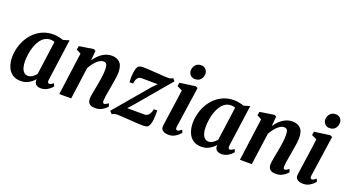

<svg xmlns="http://www.w3.org/2000/svg" viewBox="-57 -1400 3647 2017"><g transform="rotate(20 1766.5 -391.0)"><path d="M476 -103Q473 -82 479 -73.2Q485 -64.5 495 -64.5Q503 -64.5 513.2 -69.8Q523.5 -75 539.5 -88.5L553.5 -57.5Q548.5 -49.5 531.2 -33.2Q514 -17 486.8 -3.5Q459.5 10 425 10Q395 10 375 -4.8Q355 -19.5 353.5 -50.5L355.5 -66.5Q339 -48 316.8 -30.2Q294.5 -12.5 265.8 -1.2Q237 10 201 10Q143 10 105.5 -17.8Q68 -45.5 50.2 -92.2Q32.5 -139 32.5 -195.5Q32.5 -249.5 46.8 -303.2Q61 -357 88.2 -404.5Q115.5 -452 155.8 -489Q196 -526 248 -547Q300 -568 363 -568Q389.5 -568 420.2 -561.5Q451 -555 472 -547.5L540 -567.5ZM396.5 -497Q386 -501.5 374.2 -503.8Q362.5 -506 350.5 -506Q313.5 -506 285 -487.8Q256.5 -469.5 235.5 -438.2Q214.5 -407 201 -367.5Q187.5 -328 181 -285Q174.5 -242 174.5 -201Q174.5 -158.5 184.2 -128.2Q194 -98 211.8 -82.2Q229.5 -66.5 253 -66.5Q267.5 -66.5 280.8 -71.2Q294 -76 305.5 -84Q317 -92 327 -101.5Q337 -111 345 -120.5Z M823.5 -447.5Q841.5 -473.5 862.2 -495.5Q883 -517.5 907 -533.8Q931 -550 957.8 -559Q984.5 -568 1013.5 -568Q1069 -568 1103.5 -535.5Q1138 -503 1138 -421Q1138 -404 1133.8 -373Q1129.5 -342 1123.8 -308Q1118 -274 1113.5 -247Q1109.5 -222 1104.2 -194.2Q1099 -166.5 1095.2 -140.2Q1091.5 -114 1091 -94Q1091 -76.5 1096 -70.5Q1101 -64.5 1107.5 -64.5Q1116.5 -64.5 1126.8 -69.8Q1137 -75 1153 -87.5L1166 -56.5Q1162 -49.5 1145 -33.5Q1128 -17.5 1100 -3.8Q1072 10 1033 10Q998 10 979.8 -0.8Q961.5 -11.5 955 -28.8Q948.5 -46 948.5 -65Q949 -78 951.2 -95.5Q953.5 -113 957.5 -133.8Q961.5 -154.5 965.5 -176Q969.5 -197.5 973.5 -218Q977 -238.5 981.2 -262.2Q985.5 -286 989 -311.5Q992.5 -337 995 -361.5Q997.5 -386 997 -407.5Q996.5 -437 991.8 -452.8Q987 -468.5 976.5 -474.8Q966 -481 949 -481Q932.5 -481 914 -471Q895.5 -461 877.5 -443.8Q859.5 -426.5 842.8 -403.8Q826 -381 812.5 -355.5L764 0H631L695 -475.5L644 -503L651.5 -543.5L810.5 -568L833.5 -556.5Z M1567.5 -450.5Q1553.5 -450.5 1534 -450.8Q1514.5 -451 1492.5 -451.2Q1470.5 -451.5 1449.5 -451.8Q1428.5 -452 1410.8 -452Q1393 -452 1383 -452Q1363.5 -451.5 1350.5 -440Q1337.5 -428.5 1330.5 -409.8Q1323.5 -391 1322 -369H1282Q1280 -386 1280 -413.5Q1280 -441 1283.2 -470.5Q1286.5 -500 1294.5 -523.8Q1302.5 -547.5 1316 -556Q1322 -559.5 1333.8 -563Q1345.5 -566.5 1363.5 -566.5Q1391 -566.5 1429.2 -564.2Q1467.5 -562 1508.5 -558.8Q1549.5 -555.5 1585.8 -553.2Q1622 -551 1645 -551Q1661.5 -551 1674.5 -554.5Q1687.5 -558 1698 -567L1722.5 -539.5L1398.5 -155.5L1352 -105Q1372 -105 1396.5 -104.8Q1421 -104.5 1447 -104.5Q1473 -104.5 1498 -104.2Q1523 -104 1545 -104Q1574.5 -104 1594 -128.5Q1613.5 -153 1618 -190H1657Q1658 -171.5 1657.5 -143.5Q1657 -115.5 1653.8 -86Q1650.5 -56.5 1642.5 -33Q1634.5 -9.5 1620.5 0.5Q1614.5 4.5 1601.5 7.5Q1588.5 10.5 1570 10.5Q1542 10.5 1501 8Q1460 5.5 1416 2.5Q1372 -0.5 1334 -3Q1296 -5.5 1273 -5.5Q1262 -5.5 1247 -1.8Q1232 2 1222 11L1193.5 -17.5L1521 -404Z M1853.5 10Q1824.5 10 1804.8 1.5Q1785 -7 1776 -22.2Q1767 -37.5 1769.5 -58.5Q1772 -81 1776.8 -113.5Q1781.5 -146 1787.2 -186.5Q1793 -227 1800 -274Q1807 -321 1813.8 -372Q1820.5 -423 1827.5 -476L1769.5 -503.5L1776.5 -543L1950 -567.5L1974.5 -556L1908.5 -101Q1906 -83 1910.5 -73.8Q1915 -64.5 1925 -64.5Q1934 -64.5 1944.8 -70.2Q1955.5 -76 1972.5 -90L1985.5 -59.5Q1980 -52 1963.2 -35.5Q1946.5 -19 1919 -4.5Q1891.5 10 1853.5 10ZM1913.5 -634.5Q1884 -634.5 1863.2 -656.5Q1842.5 -678.5 1844 -708Q1845.5 -744.5 1868.2 -769.5Q1891 -794.5 1929.5 -794.5Q1962.5 -794.5 1982 -773.2Q2001.5 -752 2001 -724.5Q2000.5 -686.5 1978.5 -660.5Q1956.5 -634.5 1913.5 -634.5Z M2495.5 -103Q2492.5 -82 2498.5 -73.2Q2504.5 -64.5 2514.5 -64.5Q2522.5 -64.5 2532.8 -69.8Q2543 -75 2559 -88.5L2573 -57.5Q2568 -49.5 2550.8 -33.2Q2533.5 -17 2506.2 -3.5Q2479 10 2444.5 10Q2414.5 10 2394.5 -4.8Q2374.5 -19.5 2373 -50.5L2375 -66.5Q2358.5 -48 2336.2 -30.2Q2314 -12.5 2285.2 -1.2Q2256.5 10 2220.5 10Q2162.5 10 2125 -17.8Q2087.5 -45.5 2069.8 -92.2Q2052 -139 2052 -195.5Q2052 -249.5 2066.2 -303.2Q2080.5 -357 2107.8 -404.5Q2135 -452 2175.2 -489Q2215.5 -526 2267.5 -547Q2319.5 -568 2382.5 -568Q2409 -568 2439.8 -561.5Q2470.5 -555 2491.5 -547.5L2559.5 -567.5ZM2416 -497Q2405.5 -501.5 2393.8 -503.8Q2382 -506 2370 -506Q2333 -506 2304.5 -487.8Q2276 -469.5 2255 -438.2Q2234 -407 2220.5 -367.5Q2207 -328 2200.5 -285Q2194 -242 2194 -201Q2194 -158.5 2203.8 -128.2Q2213.5 -98 2231.2 -82.2Q2249 -66.5 2272.5 -66.5Q2287 -66.5 2300.2 -71.2Q2313.5 -76 2325 -84Q2336.5 -92 2346.5 -101.5Q2356.5 -111 2364.5 -120.5Z M2843 -447.5Q2861 -473.5 2881.8 -495.5Q2902.5 -517.5 2926.5 -533.8Q2950.5 -550 2977.2 -559Q3004 -568 3033 -568Q3088.5 -568 3123 -535.5Q3157.5 -503 3157.5 -421Q3157.5 -404 3153.2 -373Q3149 -342 3143.2 -308Q3137.5 -274 3133 -247Q3129 -222 3123.8 -194.2Q3118.5 -166.5 3114.8 -140.2Q3111 -114 3110.5 -94Q3110.5 -76.5 3115.5 -70.5Q3120.5 -64.5 3127 -64.5Q3136 -64.5 3146.2 -69.8Q3156.5 -75 3172.5 -87.5L3185.5 -56.5Q3181.5 -49.5 3164.5 -33.5Q3147.5 -17.5 3119.5 -3.8Q3091.5 10 3052.5 10Q3017.5 10 2999.2 -0.8Q2981 -11.5 2974.5 -28.8Q2968 -46 2968 -65Q2968.5 -78 2970.8 -95.5Q2973 -113 2977 -133.8Q2981 -154.5 2985 -176Q2989 -197.5 2993 -218Q2996.5 -238.5 3000.8 -262.2Q3005 -286 3008.5 -311.5Q3012 -337 3014.5 -361.5Q3017 -386 3016.5 -407.5Q3016 -437 3011.2 -452.8Q3006.5 -468.5 2996 -474.8Q2985.5 -481 2968.5 -481Q2952 -481 2933.5 -471Q2915 -461 2897 -443.8Q2879 -426.5 2862.2 -403.8Q2845.5 -381 2832 -355.5L2783.5 0H2650.5L2714.5 -475.5L2663.5 -503L2671 -543.5L2830 -568L2853 -556.5Z M3357.5 10Q3328.5 10 3308.8 1.5Q3289 -7 3280 -22.2Q3271 -37.5 3273.5 -58.5Q3276 -81 3280.8 -113.5Q3285.5 -146 3291.2 -186.5Q3297 -227 3304 -274Q3311 -321 3317.8 -372Q3324.5 -423 3331.5 -476L3273.5 -503.5L3280.5 -543L3454 -567.5L3478.5 -556L3412.5 -101Q3410 -83 3414.5 -73.8Q3419 -64.5 3429 -64.5Q3438 -64.5 3448.8 -70.2Q3459.5 -76 3476.5 -90L3489.5 -59.5Q3484 -52 3467.2 -35.5Q3450.5 -19 3423 -4.5Q3395.5 10 3357.5 10ZM3417.5 -634.5Q3388 -634.5 3367.2 -656.5Q3346.5 -678.5 3348 -708Q3349.5 -744.5 3372.2 -769.5Q3395 -794.5 3433.5 -794.5Q3466.5 -794.5 3486 -773.2Q3505.5 -752 3505 -724.5Q3504.5 -686.5 3482.5 -660.5Q3460.5 -634.5 3417.5 -634.5Z"/></g></svg>

Font: Merriweather Light 18pt
Style: Bold Italic
Weight: 700
Italic angle: -7.8°
Version: Version 2.101